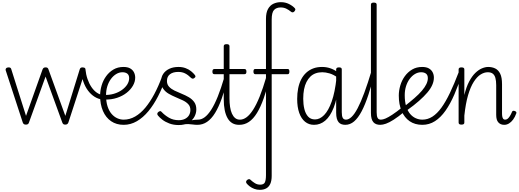

<svg xmlns="http://www.w3.org/2000/svg" viewBox="-20 -1139 4806 1778"><path d="M220 15Q206 15 200 9.5Q194 4 191 -4L34 -484Q29 -496 36 -505.5Q43 -515 60 -515Q71 -515 77 -510.5Q83 -506 85 -496L221 -66L374 -496Q378 -506 384.5 -510.5Q391 -515 403 -515Q414 -515 420 -510.5Q426 -506 429 -496L585 -66L718 -496Q721 -506 727 -510.5Q733 -515 744 -515Q762 -515 768.5 -506Q775 -497 769 -482L613 -4Q610 4 603.5 9.5Q597 15 584 15Q571 15 565.5 9.5Q560 4 557 -4L402 -430L248 -4Q246 4 239.5 9.5Q233 15 220 15Z M930 -217Q891 -221 856.5 -242.5Q822 -264 795 -300Q768 -336 751.5 -384Q735 -432 730 -490Q730 -496 735.5 -501Q741 -506 749 -507.5Q757 -509 763.5 -507Q770 -505 771 -498Q776 -449 790.5 -407Q805 -365 827 -332.5Q849 -300 876.5 -281Q904 -262 935 -259Q944 -258 947.5 -251.5Q951 -245 950 -236.5Q949 -228 944 -222Q939 -216 930 -217Z M943 -260Q992 -258 1034.5 -270.5Q1077 -283 1109 -306Q1141 -329 1158.5 -357Q1176 -385 1176 -415Q1176 -444 1159 -457Q1142 -470 1114 -470Q1084 -470 1056.5 -453.5Q1029 -437 1007.5 -408Q986 -379 974 -340.5Q962 -302 962 -257Q962 -197 976 -154Q990 -111 1013.5 -84Q1037 -57 1066 -44Q1095 -31 1125 -31Q1135 -31 1140 -23.5Q1145 -16 1145 -7Q1145 2 1140 9.5Q1135 17 1125 17Q1058 17 1009 -16.5Q960 -50 933.5 -111Q907 -172 907 -254Q907 -300 921 -347.5Q935 -395 963 -433.5Q991 -472 1031 -495.5Q1071 -519 1123 -519Q1162 -519 1185.5 -505.5Q1209 -492 1220.5 -469.5Q1232 -447 1232 -420Q1232 -382 1211 -345.5Q1190 -309 1152.5 -279.5Q1115 -250 1064 -233Q1013 -216 952 -217Z M1125 17Q1116 17 1111.5 9.5Q1107 2 1107 -7Q1107 -16 1111.5 -23.5Q1116 -31 1125 -31Q1181 -31 1231.5 -60Q1282 -89 1326 -142Q1370 -195 1408.5 -267Q1447 -339 1479 -426Q1483 -435 1493 -435.5Q1503 -436 1511 -431Q1519 -426 1516 -416Q1484 -326 1443.5 -247Q1403 -168 1354 -109Q1305 -50 1247.5 -16.5Q1190 17 1125 17Z M1694 -11Q1723 -19 1744.5 -23.5Q1766 -28 1783.5 -29.5Q1801 -31 1815 -31Q1824 -31 1828 -23.5Q1832 -16 1831 -7Q1830 2 1824 9.5Q1818 17 1809 17Q1787 17 1766.5 14Q1746 11 1723 10Q1700 9 1668 16ZM1635 19Q1587 19 1548.5 4.5Q1510 -10 1483.5 -30.5Q1457 -51 1443 -69Q1436 -77 1436.5 -85.5Q1437 -94 1446 -102Q1456 -109 1463 -110Q1470 -111 1477 -102Q1505 -72 1544.5 -49Q1584 -26 1635 -26Q1668 -26 1692.5 -38Q1717 -50 1730 -71.5Q1743 -93 1743 -121Q1743 -153 1723.5 -174Q1704 -195 1673.5 -209.5Q1643 -224 1608 -238.5Q1573 -253 1542 -271Q1511 -289 1491.5 -317Q1472 -345 1472 -388Q1472 -426 1492 -455.5Q1512 -485 1548 -502Q1584 -519 1633 -519Q1669 -519 1698.5 -508Q1728 -497 1749.5 -479.5Q1771 -462 1784 -445Q1791 -436 1790 -429.5Q1789 -423 1779 -416Q1772 -410 1764.5 -410.5Q1757 -411 1749 -418Q1722 -445 1694.5 -459Q1667 -473 1631 -473Q1582 -473 1554 -451.5Q1526 -430 1526 -389Q1526 -357 1545.5 -336Q1565 -315 1596 -300Q1627 -285 1662 -271Q1697 -257 1728 -239Q1759 -221 1778.5 -194Q1798 -167 1798 -126Q1798 -90 1780 -57Q1762 -24 1726 -2.5Q1690 19 1635 19Z M1808 17Q1798 17 1792.5 9.5Q1787 2 1787.5 -7Q1788 -16 1795 -23.5Q1802 -31 1815 -31Q1845 -31 1875 -53Q1905 -75 1935.5 -122Q1966 -169 1996.5 -244.5Q2027 -320 2058 -426Q2061 -435 2069.5 -436.5Q2078 -438 2085 -433Q2092 -428 2090 -418Q2063 -310 2034 -228.5Q2005 -147 1971.5 -92.5Q1938 -38 1897.5 -10.5Q1857 17 1808 17Z M2194 17Q2158 17 2131.5 1.5Q2105 -14 2087.5 -44.5Q2070 -75 2061 -119Q2052 -163 2052 -221V-452H1966Q1956 -452 1951.5 -457.5Q1947 -463 1947 -476Q1947 -488 1951.5 -494Q1956 -500 1966 -500H2052V-711Q2052 -721 2058.5 -725.5Q2065 -730 2079 -730Q2092 -730 2098.5 -725.5Q2105 -721 2105 -711V-500H2243Q2253 -500 2257.5 -494Q2262 -488 2262 -476Q2262 -463 2257.5 -457.5Q2253 -452 2243 -452H2105V-230Q2105 -186 2110.5 -149.5Q2116 -113 2128 -86.5Q2140 -60 2158 -45.5Q2176 -31 2201 -31Q2211 -31 2216 -23.5Q2221 -16 2220.5 -7Q2220 2 2213.5 9.5Q2207 17 2194 17Z M2196 17Q2186 17 2180.5 9.5Q2175 2 2175.5 -7Q2176 -16 2183 -23.5Q2190 -31 2203 -31Q2233 -31 2263 -53Q2293 -75 2323.5 -122Q2354 -169 2384.5 -244.5Q2415 -320 2446 -426Q2449 -435 2457.5 -436.5Q2466 -438 2473 -433Q2480 -428 2478 -418Q2451 -310 2422 -228.5Q2393 -147 2359.5 -92.5Q2326 -38 2285.5 -10.5Q2245 17 2196 17Z M2386 619Q2359 619 2335 610Q2311 601 2292 586.5Q2273 572 2262 557Q2257 548 2259.5 540Q2262 532 2272 525Q2282 519 2289 520Q2296 521 2303 529Q2318 543 2340 557Q2362 571 2389 571Q2423 571 2433 549.5Q2443 528 2443 482V-452H2343Q2336 -452 2331.5 -458Q2327 -464 2327 -476Q2327 -500 2342 -500H2443V-964Q2443 -1022 2462 -1056Q2481 -1090 2512.5 -1104.5Q2544 -1119 2581 -1119Q2622 -1119 2656 -1102Q2690 -1085 2710 -1063Q2717 -1055 2714.5 -1047.5Q2712 -1040 2705 -1032Q2698 -1025 2690 -1024.5Q2682 -1024 2674 -1031Q2656 -1046 2632.5 -1058Q2609 -1070 2579 -1070Q2540 -1070 2518 -1047Q2496 -1024 2496 -958V-500H2645Q2660 -500 2660 -477Q2660 -452 2645 -452H2496V489Q2496 536 2482.5 564.5Q2469 593 2444.5 606Q2420 619 2386 619Z M2888 17Q2840 17 2805 -11.5Q2770 -40 2751 -93.5Q2732 -147 2732 -223Q2732 -275 2741 -320.5Q2750 -366 2768.5 -402.5Q2787 -439 2815 -465Q2843 -491 2879.5 -505Q2916 -519 2962 -519Q3002 -519 3036.5 -507.5Q3071 -496 3109 -471V-419Q3068 -449 3031 -459.5Q2994 -470 2965 -470Q2931 -470 2903 -460Q2875 -450 2854 -429.5Q2833 -409 2818 -379.5Q2803 -350 2795.5 -311Q2788 -272 2788 -224Q2788 -173 2798.5 -129.5Q2809 -86 2833 -59.5Q2857 -33 2897 -33Q2942 -33 2982 -74Q3022 -115 3052 -200Q3082 -285 3096 -416L3116 -349Q3102 -223 3070 -142Q3038 -61 2992 -22Q2946 17 2888 17ZM3179 17Q3159 17 3143 11.5Q3127 6 3116 -7Q3105 -20 3099 -41.5Q3093 -63 3093 -95V-496Q3093 -506 3099.5 -510.5Q3106 -515 3119 -515Q3133 -515 3139 -510.5Q3145 -506 3145 -496V-100Q3145 -64 3154 -47.5Q3163 -31 3185 -31Q3195 -31 3199.5 -23.5Q3204 -16 3203.5 -7Q3203 2 3197 9.5Q3191 17 3179 17Z M3177 17Q3167 17 3161.5 9.5Q3156 2 3156.5 -7Q3157 -16 3164 -23.5Q3171 -31 3184 -31Q3209 -31 3236 -56.5Q3263 -82 3292 -137Q3321 -192 3353.5 -279.5Q3386 -367 3423 -491Q3425 -500 3434 -502Q3443 -504 3450.5 -499Q3458 -494 3455 -482Q3423 -358 3392.5 -264.5Q3362 -171 3329 -108.5Q3296 -46 3259 -14.5Q3222 17 3177 17Z M3501 17Q3482 17 3466 11.5Q3450 6 3438.5 -6.5Q3427 -19 3421 -40.5Q3415 -62 3415 -94V-1096Q3415 -1106 3421.5 -1110.5Q3428 -1115 3441 -1115Q3455 -1115 3461.5 -1110.5Q3468 -1106 3468 -1096V-99Q3468 -65 3476.5 -48Q3485 -31 3507 -31Q3516 -31 3521 -23.5Q3526 -16 3525 -7Q3524 2 3518 9.5Q3512 17 3501 17Z M3501 17Q3491 17 3485.5 9.5Q3480 2 3480.5 -7Q3481 -16 3488 -23.5Q3495 -31 3508 -31Q3525 -31 3550 -41.5Q3575 -52 3613 -77Q3651 -102 3706 -146Q3714 -152 3721.5 -149.5Q3729 -147 3733.5 -139.5Q3738 -132 3737.5 -123.5Q3737 -115 3729 -108Q3669 -58 3626.5 -31Q3584 -4 3554 6.5Q3524 17 3501 17Z M3721 -151Q3776 -194 3818 -230.5Q3860 -267 3887.5 -299.5Q3915 -332 3928.5 -360.5Q3942 -389 3942 -415Q3942 -444 3925 -457Q3908 -470 3880 -470Q3850 -470 3822.5 -453.5Q3795 -437 3773.5 -408Q3752 -379 3740 -340.5Q3728 -302 3728 -257Q3728 -197 3741.5 -154Q3755 -111 3778 -84Q3801 -57 3830.5 -44Q3860 -31 3891 -31Q3901 -31 3906 -23.5Q3911 -16 3911 -7Q3911 2 3906 9.5Q3901 17 3891 17Q3822 17 3773.5 -16.5Q3725 -50 3699 -111Q3673 -172 3673 -254Q3673 -300 3687 -347.5Q3701 -395 3729 -433.5Q3757 -472 3797 -495.5Q3837 -519 3889 -519Q3928 -519 3951.5 -505.5Q3975 -492 3986.5 -469.5Q3998 -447 3998 -420Q3998 -387 3983 -352.5Q3968 -318 3937 -281.5Q3906 -245 3860 -204.5Q3814 -164 3751 -119Z M3891 17Q3882 17 3877.5 9.5Q3873 2 3873 -7Q3873 -16 3877.5 -23.5Q3882 -31 3891 -31Q3941 -31 3984.5 -59Q4028 -87 4067.5 -141.5Q4107 -196 4146.5 -278.5Q4186 -361 4228 -471Q4232 -480 4240.5 -480Q4249 -480 4256.5 -474.5Q4264 -469 4260 -460Q4226 -353 4188 -265Q4150 -177 4105.5 -114Q4061 -51 4008 -17Q3955 17 3891 17Z M4650 17Q4631 17 4617.5 11Q4604 5 4594 -6.5Q4584 -18 4579.5 -35.5Q4575 -53 4575 -76V-350Q4575 -391 4567.5 -417.5Q4560 -444 4543 -457Q4526 -470 4497 -470Q4464 -470 4430.5 -449Q4397 -428 4367 -381Q4337 -334 4314.5 -257.5Q4292 -181 4280 -68V-4Q4280 6 4273.5 10.5Q4267 15 4253 15Q4240 15 4233.5 10.5Q4227 6 4227 -4V-496Q4227 -506 4233.5 -510.5Q4240 -515 4253 -515Q4267 -515 4273.5 -510.5Q4280 -506 4280 -496V-259Q4298 -334 4324.5 -384Q4351 -434 4381.5 -463.5Q4412 -493 4443 -506Q4474 -519 4501 -519Q4537 -519 4566 -505Q4595 -491 4612 -456.5Q4629 -422 4629 -360V-89Q4629 -72 4631.5 -59Q4634 -46 4640 -38.5Q4646 -31 4657 -31Q4670 -31 4680 -38.5Q4690 -46 4700.5 -62Q4711 -78 4722 -104Q4725 -112 4732 -113Q4739 -114 4747 -111Q4757 -108 4760.5 -101.5Q4764 -95 4761 -89Q4749 -55 4731.5 -31.5Q4714 -8 4693 4.5Q4672 17 4650 17Z"/></svg>

Font: Playwrite FR Moderne ExtraLight
Style: Regular
Weight: 250
Version: Version 1.002